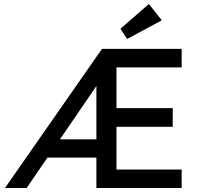

<svg xmlns="http://www.w3.org/2000/svg" viewBox="-20 -946 1009 966"><path d="M483 -245 465 -213V-552L484 -541L114 0H5L493 -700H894V-607H557L566 -616V-385L558 -402H849V-308H556L566 -322V-72L557 -93H894V0H465V-166L488 -153H174L228 -245ZM586 -801 729 -926 794 -844 620 -750Z"/></svg>

Font: Lexend
Style: Regular
Weight: 400
Designer: Thomas Jockin
Foundry: Lexend
Version: Version 1.000